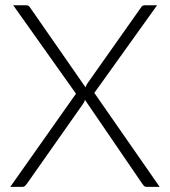

<svg xmlns="http://www.w3.org/2000/svg" viewBox="-20 -728 663 748"><path d="M602 0H551.5Q544.5 0 540.5 -4.2Q536.5 -8.5 534 -12.5L311 -339Q309 -331.5 304 -324L85 -12.5Q81.5 -8 77.8 -4Q74 0 68 0H20L276 -363L31.5 -707.5H82Q89 -707.5 92.2 -704.5Q95.5 -701.5 98 -697.5L313 -388Q316 -395.5 320.5 -403L528 -697Q530.5 -701.5 534.2 -704.5Q538 -707.5 543 -707.5H592L347.5 -366Z"/></svg>

Font: Lato 2
Style: Regular
Weight: 300
Designer: Lukasz Dziedzic with Adam Twardoch and Botio Nikoltchev
Foundry: tyPoland Lukasz Dziedzic
Version: Version 2.015; 2015-08-06; http://www.latofonts.com/